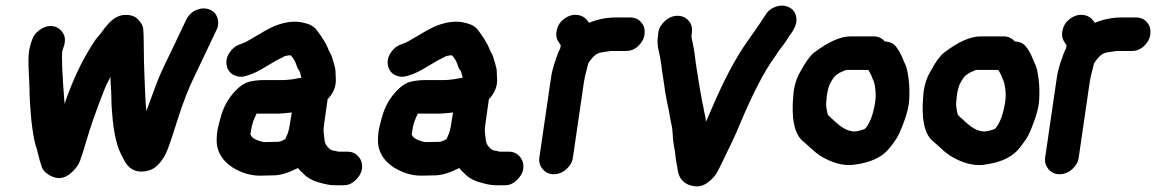

<svg xmlns="http://www.w3.org/2000/svg" viewBox="-20 -590 4101 681"><path d="M240 16C251 5 259 -7 264 -20C269 -33 277 -59 289 -99C301 -139 315 -180 330 -220C345 -260 355 -285 361 -296C367 -307 370 -314 372 -318C372 -311 372 -300 373 -286C374 -272 375 -258 375 -242C375 -226 376 -211 377 -197C378 -183 379 -171 380 -162C386 -108 396 -70 408 -46L418 -26C434 7 458 22 491 18C511 16 527 8 539 -4C551 -16 560 -29 568 -45C576 -61 589 -99 609 -163C629 -227 650 -279 670 -320C690 -361 715 -415 747 -482C755 -497 756 -512 751 -527C746 -542 736 -552 721 -557C706 -562 691 -561 675 -554C659 -547 648 -535 640 -519L593 -420C585 -404 575 -383 563 -358C551 -333 538 -303 526 -269C514 -235 504 -211 499 -196C497 -215 496 -235 495 -256C494 -277 493 -301 492 -330C491 -359 490 -390 490 -423C490 -456 489 -478 488 -488C487 -498 481 -509 470 -521C459 -533 442 -538 421 -537C400 -536 380 -524 361 -502C353 -493 347 -485 342 -478C337 -471 332 -464 326 -458C320 -452 314 -442 305 -428C270 -373 237 -304 209 -222C201 -324 198 -386 201 -409L203 -415C211 -436 213 -454 206 -468C199 -482 188 -492 173 -496C158 -500 142 -497 127 -488C112 -479 101 -468 95 -452C89 -436 85 -422 83 -408C81 -394 80 -370 82 -335C84 -300 85 -273 85 -253C89 -160 98 -96 111 -60C117 -37 120 -23 122 -17C124 -11 126 -7 126 -5C129 9 137 20 153 30C183 49 212 45 240 16Z M965 -87 919 -86C914 -86 911 -87 907 -88C887 -93 874 -101 870 -110C869 -112 869 -112 868 -113L872 -136C874 -148 879 -165 890 -187H968C972 -187 988 -188 1015 -191L1008 -149C1007 -141 1005 -130 1001 -118C999 -113 997 -108 995 -104C993 -100 993 -97 992 -97C981 -90 972 -87 965 -87ZM950 32C974 32 1003 23 1037 6C1042 13 1048 19 1056 26C1069 40 1086 49 1104 55C1130 63 1150 67 1166 67H1201C1214 67 1227 62 1240 50C1253 38 1262 24 1264 8C1266 -8 1262 -22 1252 -34C1242 -46 1229 -52 1213 -52H1188C1182 -52 1178 -52 1176 -53C1174 -54 1169 -55 1162 -56C1155 -57 1149 -61 1145 -66C1137 -73 1132 -83 1131 -94C1130 -105 1129 -114 1128 -121C1127 -128 1128 -139 1130 -153L1142 -238C1163 -260 1173 -285 1171 -312C1171 -319 1170 -326 1170 -335C1170 -344 1168 -352 1165 -362C1162 -372 1160 -380 1158 -386C1156 -392 1154 -397 1151 -402C1148 -407 1145 -413 1143 -419C1141 -425 1136 -434 1129 -446C1122 -458 1113 -471 1103 -484C1093 -497 1077 -505 1058 -509C1028 -517 994 -513 957 -499C944 -494 923 -483 895 -466L869 -451C858 -444 850 -440 847 -439L832 -433C816 -428 804 -418 794 -403C784 -388 781 -373 784 -358C787 -343 795 -331 809 -324C823 -317 838 -316 854 -321C870 -326 882 -331 890 -335C898 -339 913 -347 934 -360C955 -373 970 -381 977 -384C984 -387 988 -390 990 -391C998 -393 1006 -394 1011 -394C1021 -383 1027 -372 1030 -363C1033 -354 1036 -346 1040 -341C1044 -336 1045 -331 1046 -326C1047 -321 1048 -317 1049 -314C1044 -313 1039 -313 1035 -312C1031 -311 1025 -310 1019 -309C1013 -308 1007 -308 1001 -307C995 -306 984 -306 969 -306H917C897 -306 880 -304 864 -300C848 -296 831 -285 815 -268C789 -241 771 -208 761 -168C759 -162 758 -155 756 -148C754 -141 752 -133 751 -126C750 -119 749 -112 749 -105C745 -59 764 -23 805 4C836 23 868 33 902 33Z M1537 -87 1491 -86C1486 -86 1483 -87 1479 -88C1459 -93 1446 -101 1442 -110C1441 -112 1441 -112 1440 -113L1444 -136C1446 -148 1451 -165 1462 -187H1540C1544 -187 1560 -188 1587 -191L1580 -149C1579 -141 1577 -130 1573 -118C1571 -113 1569 -108 1567 -104C1565 -100 1565 -97 1564 -97C1553 -90 1544 -87 1537 -87ZM1522 32C1546 32 1575 23 1609 6C1614 13 1620 19 1628 26C1641 40 1658 49 1676 55C1702 63 1722 67 1738 67H1773C1786 67 1799 62 1812 50C1825 38 1834 24 1836 8C1838 -8 1834 -22 1824 -34C1814 -46 1801 -52 1785 -52H1760C1754 -52 1750 -52 1748 -53C1746 -54 1741 -55 1734 -56C1727 -57 1721 -61 1717 -66C1709 -73 1704 -83 1703 -94C1702 -105 1701 -114 1700 -121C1699 -128 1700 -139 1702 -153L1714 -238C1735 -260 1745 -285 1743 -312C1743 -319 1742 -326 1742 -335C1742 -344 1740 -352 1737 -362C1734 -372 1732 -380 1730 -386C1728 -392 1726 -397 1723 -402C1720 -407 1717 -413 1715 -419C1713 -425 1708 -434 1701 -446C1694 -458 1685 -471 1675 -484C1665 -497 1649 -505 1630 -509C1600 -517 1566 -513 1529 -499C1516 -494 1495 -483 1467 -466L1441 -451C1430 -444 1422 -440 1419 -439L1404 -433C1388 -428 1376 -418 1366 -403C1356 -388 1353 -373 1356 -358C1359 -343 1367 -331 1381 -324C1395 -317 1410 -316 1426 -321C1442 -326 1454 -331 1462 -335C1470 -339 1485 -347 1506 -360C1527 -373 1542 -381 1549 -384C1556 -387 1560 -390 1562 -391C1570 -393 1578 -394 1583 -394C1593 -383 1599 -372 1602 -363C1605 -354 1608 -346 1612 -341C1616 -336 1617 -331 1618 -326C1619 -321 1620 -317 1621 -314C1616 -313 1611 -313 1607 -312C1603 -311 1597 -310 1591 -309C1585 -308 1579 -308 1573 -307C1567 -306 1556 -306 1541 -306H1489C1469 -306 1452 -304 1436 -300C1420 -296 1403 -285 1387 -268C1361 -241 1343 -208 1333 -168C1331 -162 1330 -155 1328 -148C1326 -141 1324 -133 1323 -126C1322 -119 1321 -112 1321 -105C1317 -59 1336 -23 1377 4C1408 23 1440 33 1474 33Z M1967 -418C1960 -406 1956 -393 1952 -381L1946 -364C1944 -358 1943 -351 1940 -342C1937 -333 1935 -318 1932 -298L1893 -31C1891 -15 1895 -2 1905 10C1915 22 1928 28 1944 28C1960 28 1976 22 1989 10C2002 -2 2010 -15 2012 -31L2051 -298C2053 -310 2055 -320 2057 -328C2059 -336 2061 -342 2062 -347L2066 -364C2067 -365 2068 -367 2069 -369C2070 -371 2074 -377 2082 -386C2090 -395 2099 -401 2108 -403C2117 -405 2125 -406 2132 -407C2139 -408 2143 -409 2146 -409H2199C2215 -409 2230 -414 2243 -426C2256 -438 2264 -452 2266 -468C2268 -484 2265 -498 2255 -510C2245 -522 2232 -528 2216 -528H2163C2132 -528 2100 -522 2069 -509C2059 -526 2045 -535 2028 -537C2011 -539 1996 -534 1982 -524C1968 -514 1959 -501 1955 -484C1951 -467 1953 -453 1962 -440L1967 -432C1968 -432 1968 -432 1968 -431L1969 -430Z M2383 -534C2367 -534 2352 -528 2339 -516C2326 -504 2317 -491 2315 -474L2314 -466C2311 -445 2312 -427 2316 -411C2320 -395 2323 -379 2325 -364C2327 -349 2329 -332 2332 -314C2335 -296 2337 -280 2339 -266C2342 -248 2346 -226 2352 -199L2357 -171C2359 -161 2360 -153 2362 -146C2364 -139 2365 -129 2366 -113C2367 -97 2368 -85 2370 -75C2372 -65 2373 -57 2374 -52C2375 -47 2375 -42 2376 -34C2377 -26 2378 -20 2379 -14C2380 -8 2382 -1 2383 8C2384 17 2386 26 2390 35C2394 44 2401 53 2412 60C2423 67 2435 70 2449 71C2463 72 2478 67 2491 57C2504 47 2515 36 2523 22C2531 8 2539 -9 2549 -30C2559 -51 2569 -71 2578 -90C2587 -109 2598 -133 2609 -161C2652 -262 2691 -337 2726 -385L2744 -412C2750 -420 2756 -427 2761 -434C2766 -441 2770 -447 2774 -454C2778 -461 2783 -467 2788 -474L2794 -484C2803 -499 2807 -514 2804 -530C2801 -546 2793 -557 2779 -564C2765 -571 2750 -572 2734 -567C2718 -562 2704 -552 2695 -537L2689 -528C2683 -518 2676 -508 2669 -498C2662 -488 2656 -478 2649 -469L2630 -442C2589 -384 2547 -305 2504 -204C2495 -184 2489 -169 2484 -158C2483 -167 2482 -176 2480 -184C2478 -192 2476 -200 2475 -209L2469 -237C2468 -246 2466 -256 2464 -266C2462 -276 2460 -288 2458 -301C2456 -314 2454 -329 2451 -346C2448 -363 2446 -380 2444 -397C2442 -414 2439 -428 2436 -441C2433 -454 2432 -462 2433 -466L2434 -474C2436 -491 2433 -504 2423 -516C2413 -528 2399 -534 2383 -534Z M3060 -342C3065 -333 3069 -326 3071 -321C3073 -316 3075 -310 3078 -304C3081 -298 3083 -288 3085 -271C3087 -254 3086 -238 3083 -221C3076 -181 3065 -153 3050 -135C3047 -132 3039 -129 3026 -126C3013 -123 3004 -123 3000 -125C2984 -127 2966 -137 2945 -156L2925 -174C2919 -179 2916 -183 2916 -184C2911 -203 2909 -219 2911 -232C2913 -262 2918 -283 2926 -297C2934 -311 2940 -320 2946 -324C2952 -328 2959 -333 2967 -336L2981 -342ZM3118 -443C3108 -455 3095 -461 3078 -461H2998C2960 -461 2917 -441 2867 -403C2853 -392 2837 -370 2820 -338C2806 -315 2797 -288 2794 -255C2786 -171 2797 -116 2827 -90C2840 -78 2852 -69 2861 -60C2870 -51 2880 -44 2890 -37C2930 -13 2968 -2 3004 -5C3062 -12 3103 -29 3129 -58C3140 -70 3149 -83 3158 -96C3167 -109 3176 -130 3187 -160C3198 -190 3204 -216 3205 -238C3206 -260 3206 -283 3203 -308C3200 -333 3196 -350 3192 -359C3188 -368 3184 -376 3181 -384C3178 -392 3174 -400 3169 -409L3162 -419C3153 -434 3139 -442 3118 -443Z M3521 -342C3526 -333 3530 -326 3532 -321C3534 -316 3536 -310 3539 -304C3542 -298 3544 -288 3546 -271C3548 -254 3547 -238 3544 -221C3537 -181 3526 -153 3511 -135C3508 -132 3500 -129 3487 -126C3474 -123 3465 -123 3461 -125C3445 -127 3427 -137 3406 -156L3386 -174C3380 -179 3377 -183 3377 -184C3372 -203 3370 -219 3372 -232C3374 -262 3379 -283 3387 -297C3395 -311 3401 -320 3407 -324C3413 -328 3420 -333 3428 -336L3442 -342ZM3579 -443C3569 -455 3556 -461 3539 -461H3459C3421 -461 3378 -441 3328 -403C3314 -392 3298 -370 3281 -338C3267 -315 3258 -288 3255 -255C3247 -171 3258 -116 3288 -90C3301 -78 3313 -69 3322 -60C3331 -51 3341 -44 3351 -37C3391 -13 3429 -2 3465 -5C3523 -12 3564 -29 3590 -58C3601 -70 3610 -83 3619 -96C3628 -109 3637 -130 3648 -160C3659 -190 3665 -216 3666 -238C3667 -260 3667 -283 3664 -308C3661 -333 3657 -350 3653 -359C3649 -368 3645 -376 3642 -384C3639 -392 3635 -400 3630 -409L3623 -419C3614 -434 3600 -442 3579 -443Z M3761 -418C3754 -406 3750 -393 3746 -381L3740 -364C3738 -358 3737 -351 3734 -342C3731 -333 3729 -318 3726 -298L3687 -31C3685 -15 3689 -2 3699 10C3709 22 3722 28 3738 28C3754 28 3770 22 3783 10C3796 -2 3804 -15 3806 -31L3845 -298C3847 -310 3849 -320 3851 -328C3853 -336 3855 -342 3856 -347L3860 -364C3861 -365 3862 -367 3863 -369C3864 -371 3868 -377 3876 -386C3884 -395 3893 -401 3902 -403C3911 -405 3919 -406 3926 -407C3933 -408 3937 -409 3940 -409H3993C4009 -409 4024 -414 4037 -426C4050 -438 4058 -452 4060 -468C4062 -484 4059 -498 4049 -510C4039 -522 4026 -528 4010 -528H3957C3926 -528 3894 -522 3863 -509C3853 -526 3839 -535 3822 -537C3805 -539 3790 -534 3776 -524C3762 -514 3753 -501 3749 -484C3745 -467 3747 -453 3756 -440L3761 -432C3762 -432 3762 -432 3762 -431L3763 -430Z"/></svg>

Font: AppleStorm
Style: XbdIta
Weight: 800
Foundry: Cannot Into Space Fonts
Version: Version 1.01